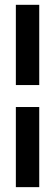

<svg xmlns="http://www.w3.org/2000/svg" viewBox="-20 -645 184 798"><path d="M143.1 -291.5H45.9V-625H143.1ZM143.1 132.8H45.9V-200.2H143.1Z"/></svg>

Font: Keraleeyam
Style: Regular
Weight: 400
Designer: Hussain K. H.
Foundry: Swathanthra Malayalam Computing(SMC) http://smc.org.in
Version: Version 3.0.0+20221109